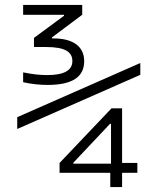

<svg xmlns="http://www.w3.org/2000/svg" viewBox="-20 -755 640 780"><path d="M428 5V-53H222V-93L433 -315H476V-93H538V-53H476V5ZM278 -90H431V-252H427L278 -94ZM174 -410Q123 -410 74 -421V-461Q103 -455 126.5 -452.5Q150 -450 172 -450Q274 -450 274 -507Q274 -536 248.5 -550Q223 -564 167 -564H118V-601L240 -691V-695H74V-735H314V-695L191 -603V-599H196Q257 -599 289.5 -575Q322 -551 322 -506Q322 -410 174 -410ZM50 -231V-279L550 -499V-451Z"/></svg>

Font: M PLUS Code Latin 60 Light
Style: Regular
Weight: 300
Width: 7
Monospace: yes
Designer: Coji Morishita
Foundry: UNDERFOREST DESIGN
Version: Version 1.005; ttfautohint (v1.8.3)